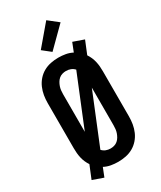

<svg xmlns="http://www.w3.org/2000/svg" viewBox="-252 -1066 1004 1199"><g transform="rotate(-30 250.0 -466.5)"><path d="M125 50 48 23 86 -70Q76 -85 69 -101Q62 -117 58 -134.5Q54 -152 52.5 -169.5Q51 -187 51 -205V-530Q51 -558 55.5 -585Q60 -612 71 -637.5Q82 -663 100.5 -684Q119 -705 143 -718.5Q167 -732 194.5 -737.5Q222 -743 250 -743Q276 -743 301.5 -738.5Q327 -734 350 -722L375 -785L452 -758L414 -665Q424 -650 431 -634Q438 -618 442 -600.5Q446 -583 447.5 -565.5Q449 -548 449 -530V-205Q449 -177 444.5 -150Q440 -123 429 -97.5Q418 -72 399.5 -51Q381 -30 357 -16.5Q333 -3 305.5 2.5Q278 8 250 8Q224 8 198.5 3.5Q173 -1 150 -13ZM162 -259 310 -622Q298 -635 282.5 -641Q267 -647 250 -647Q236 -647 222.5 -643Q209 -639 198.5 -630Q188 -621 181 -609Q174 -597 169.5 -584Q165 -571 163.5 -557.5Q162 -544 162 -530ZM250 -88Q264 -88 277.5 -92Q291 -96 301.5 -105Q312 -114 319 -126Q326 -138 330.5 -151Q335 -164 336.5 -177.5Q338 -191 338 -205V-476L190 -113Q202 -100 217.5 -94Q233 -88 250 -88ZM237 -792 179 -838 302 -983 373 -927Z"/></g></svg>

Font: Iosevka Curly
Style: Bold
Weight: 700
Monospace: yes
Designer: Belleve Invis
Foundry: Belleve Invis
Version: Version 22.1.2; ttfautohint (v1.8.4)